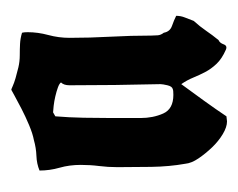

<svg xmlns="http://www.w3.org/2000/svg" viewBox="-61 -609 422 340"><g transform="rotate(-90 150.0 -439.0)"><path d="M161 -630Q162 -630 167.5 -627.5Q173 -625 181.5 -622.5Q190 -620 200.5 -617.5Q211 -615 222 -615Q233 -615 242.5 -614.5Q252 -614 262 -611Q263 -608 263 -601Q263 -583 258 -564.5Q253 -546 253 -527Q253 -491 255 -454.5Q257 -418 257 -382Q257 -376 257.5 -370.5Q258 -365 262 -360Q264 -349 274 -345.5Q284 -342 292 -338Q292 -330 289 -322.5Q286 -315 283 -307Q273 -296 265.5 -285Q258 -274 249 -263Q244 -261 241.5 -254Q239 -247 232 -250Q216 -257 207 -266.5Q198 -276 192.5 -286.5Q187 -297 182.5 -308Q178 -319 171 -329Q157 -310 141.5 -288.5Q126 -267 114 -249L105 -248Q95 -248 82.5 -255.5Q70 -263 59 -274.5Q48 -286 39.5 -298.5Q31 -311 30 -322Q25 -350 24.5 -382Q24 -414 24 -442Q24 -459 26 -474.5Q28 -490 28 -507Q28 -527 23 -544.5Q18 -562 18 -580Q30 -585 44 -585.5Q58 -586 72 -590Q83 -592 98.5 -598.5Q114 -605 127.5 -612Q141 -619 151 -624.5Q161 -630 161 -630ZM114 -552Q112 -528 111.5 -502Q111 -476 111 -452V-401Q111 -379 119 -361Q127 -343 152 -343Q160 -343 162 -344Q167 -345 169 -353.5Q171 -362 171 -366Q170 -407 169.5 -446.5Q169 -486 169 -527Q169 -537 174 -542Q172 -545 165 -547.5Q158 -550 149.5 -552Q141 -554 132.5 -555Q124 -556 121 -556Z"/></g></svg>

Font: CAT Schmalfette Thannhaeuser
Style: Regular
Weight: 700
Designer: Peter Wiegel nach Herbert Thanhaeuser 1939/40
Foundry: CAT-Fonts, Peter Wiegel
Version: Version 1.000